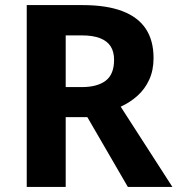

<svg xmlns="http://www.w3.org/2000/svg" viewBox="-20 -734 697 754"><path d="M85 0V-714H304Q398 -714 460 -690.5Q522 -667 552.5 -621Q583 -575 583 -506Q583 -458 566 -421Q549 -384 520 -358Q491 -332 454 -315L657 0H482L323 -274H238V0ZM238 -392H301Q362 -392 395 -417Q428 -442 428 -499Q428 -531 414.5 -552Q401 -573 373 -584Q345 -595 301 -595H238Z"/></svg>

Font: Noto Sans Symbols
Style: Bold
Weight: 700
Version: Version 2.002